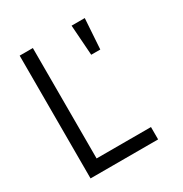

<svg xmlns="http://www.w3.org/2000/svg" viewBox="-172 -877 962 1009"><g transform="rotate(-30 309.0 -372.5)"><path d="M88 -745H168V-75H498V0H88ZM403 -745H483L471 -561H416Z"/></g></svg>

Font: Evergrow Sans 
Style: Regular
Weight: 400
Foundry: 10Web
Version: Version 1.000